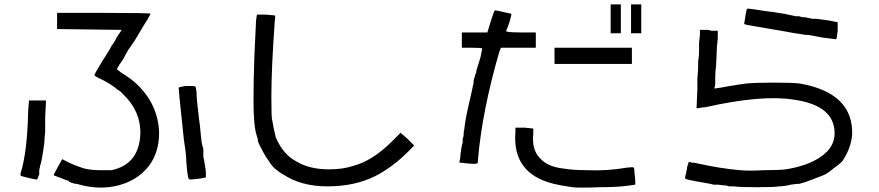

<svg xmlns="http://www.w3.org/2000/svg" viewBox="-20 -817 4040 882"><path d="M113.3 -355.5H191.4L187.5 -277.3Q187.5 -246.1 187.5 -210.9Q183.6 -175.8 183.6 -160.2Q171.9 -74.2 164.1 -54.7Q164.1 -50.8 160.2 -35.2V-23.4V-15.6Q152.3 7.8 148.4 7.8Q144.5 7.8 109.4 0Q74.2 -7.8 74.2 -11.7Q74.2 -15.6 74.2 -19.5Q105.5 -117.2 109.4 -308.6ZM832 -421.9Q839.8 -421.9 851.6 -421.9H863.3Q875 -421.9 878.9 -418Q878.9 -414.1 882.8 -394.5Q882.8 -359.4 894.5 -269.5Q898.4 -246.1 902.3 -199.2L906.2 -164.1Q910.2 -144.5 914.1 -132.8Q914.1 -121.1 914.1 -97.7L918 -78.1L921.9 -54.7Q925.8 -35.2 925.8 -19.5Q925.8 -3.9 925.8 -3.9Q925.8 0 894.5 3.9Q859.4 7.8 855.5 7.8Q843.8 7.8 843.8 -7.8Q839.8 -19.5 835.9 -74.2Q835.9 -93.8 832 -125L828.1 -152.3L824.2 -179.7Q808.6 -335.9 804.7 -367.2Q800.8 -414.1 800.8 -414.1Q804.7 -418 832 -421.9ZM242.2 -757.8H457Q671.9 -757.8 671.9 -753.9Q660.2 -730.5 644.5 -707Q621.1 -668 597.7 -628.9Q574.2 -593.8 570.3 -589.8Q558.6 -570.3 546.9 -546.9Q535.2 -531.2 535.2 -527.3Q531.2 -527.3 531.2 -523.4L527.3 -519.5V-515.6L523.4 -511.7Q515.6 -500 519.5 -496.1Q527.3 -492.2 535.2 -484.4Q585.9 -453.1 609.4 -429.7Q707 -335.9 710.9 -207Q710.9 -117.2 664.1 -54.7Q605.5 19.5 503.9 39.1Q421.9 54.7 332 27.3H324.2L312.5 23.4Q304.7 23.4 304.7 19.5H296.9V15.6Q293 11.7 289.1 11.7Q285.2 11.7 257.8 0Q226.6 -11.7 226.6 -11.7Q226.6 -15.6 246.1 -50.8Q265.6 -85.9 265.6 -85.9Q265.6 -85.9 281.2 -78.1Q316.4 -58.6 367.2 -43Q398.4 -35.2 441.4 -35.2Q488.3 -35.2 492.2 -35.2Q621.1 -62.5 625 -207Q625 -304.7 550.8 -378.9L543 -386.7L535.2 -394.5Q527.3 -402.3 523.4 -402.3Q492.2 -429.7 445.3 -453.1Q410.2 -468.8 414.1 -472.7Q414.1 -476.6 449.2 -535.2Q464.8 -558.6 476.6 -578.1Q488.3 -597.7 488.3 -597.7Q488.3 -601.6 500 -617.2Q503.9 -621.1 507.8 -628.9L515.6 -644.5L539.1 -679.7L242.2 -683.6Z M1160.2 -750H1199.2L1242.2 -746.1Q1246.1 -746.1 1242.2 -718.8Q1226.6 -503.9 1226.6 -371.1Q1226.6 -269.5 1230.5 -265.6Q1234.4 -246.1 1238.3 -222.7Q1246.1 -191.4 1246.1 -187.5Q1281.2 -105.5 1343.8 -74.2Q1402.3 -39.1 1492.2 -39.1Q1554.7 -39.1 1601.6 -54.7Q1691.4 -78.1 1781.2 -168L1820.3 -207L1851.6 -179.7L1882.8 -148.4L1855.5 -121.1Q1781.2 -46.9 1703.1 -7.8Q1609.4 39.1 1484.4 39.1Q1363.3 39.1 1281.2 -15.6Q1265.6 -23.4 1242.2 -43Q1222.7 -62.5 1214.8 -78.1Q1199.2 -97.7 1183.6 -128.9Q1168 -156.2 1164.1 -171.9V-179.7Q1160.2 -187.5 1160.2 -191.4Q1144.5 -234.4 1144.5 -355.5Q1144.5 -437.5 1148.4 -554.7Q1152.3 -652.3 1156.2 -722.7Z M2347.7 -230.5H2390.6Q2429.7 -226.6 2429.7 -226.6Q2429.7 -226.6 2429.7 -203.1Q2421.9 -128.9 2460.9 -89.8Q2496.1 -50.8 2566.4 -43Q2613.3 -35.2 2675.8 -35.2Q2769.5 -31.2 2859.4 -46.9Q2890.6 -50.8 2890.6 -46.9Q2894.5 -46.9 2894.5 -23.4Q2898.4 3.9 2898.4 19.5V31.2L2871.1 35.2Q2820.3 43 2734.4 43Q2644.5 46.9 2609.4 43Q2554.7 35.2 2523.4 27.3Q2332 -19.5 2347.7 -210.9ZM2527.3 -597.7H2882.8V-562.5V-523.4H2527.3ZM2253.9 -769.5Q2257.8 -769.5 2293 -761.7Q2328.1 -753.9 2328.1 -753.9Q2332 -753.9 2320.3 -714.8Q2308.6 -679.7 2304.7 -675.8Q2300.8 -668 2371.1 -668H2441.4V-597.7H2281.2L2273.4 -578.1Q2195.3 -308.6 2175.8 -85.9Q2175.8 -66.4 2171.9 -66.4Q2164.1 -62.5 2125 -66.4L2089.8 -70.3L2093.8 -89.8Q2097.7 -136.7 2105.5 -164.1V-179.7L2109.4 -191.4Q2109.4 -210.9 2113.3 -226.6Q2117.2 -269.5 2136.7 -351.6Q2144.5 -382.8 2152.3 -421.9Q2156.2 -433.6 2156.2 -449.2Q2160.2 -464.8 2164.1 -476.6L2168 -484.4V-492.2Q2171.9 -503.9 2171.9 -503.9Q2175.8 -515.6 2187.5 -554.7Q2195.3 -593.8 2195.3 -593.8Q2195.3 -597.7 2148.4 -597.7H2101.6V-668H2218.8L2234.4 -718.8Q2250 -769.5 2253.9 -769.5ZM2878.9 -796.9H2925.8V-664.1H2878.9ZM2785.2 -796.9H2832V-664.1H2785.2Z M3183.6 -457Q3187.5 -488.3 3187.5 -539.1Q3191.4 -558.6 3191.4 -582V-601.6V-621.1Q3195.3 -656.2 3195.3 -656.2V-679.7H3230.5Q3238.3 -679.7 3246.1 -675.8H3257.8Q3269.5 -675.8 3277.3 -675.8V-640.6Q3273.4 -605.5 3273.4 -601.6Q3273.4 -593.8 3269.5 -515.6Q3265.6 -488.3 3265.6 -460.9Q3265.6 -437.5 3265.6 -429.7L3261.7 -410.2Q3293 -414.1 3332 -421.9Q3378.9 -429.7 3410.2 -433.6Q3457 -437.5 3535.2 -437.5Q3617.2 -437.5 3652.3 -433.6Q3902.3 -390.6 3894.5 -195.3Q3886.7 -128.9 3847.7 -74.2Q3835.9 -62.5 3808.6 -43Q3781.2 -19.5 3761.7 -11.7Q3742.2 -3.9 3710.9 7.8L3679.7 19.5Q3668 23.4 3652.3 27.3Q3640.6 27.3 3613.3 31.2Q3582 39.1 3558.6 39.1Q3539.1 43 3457 43Q3375 43 3351.6 39.1Q3339.8 39.1 3328.1 39.1Q3316.4 35.2 3316.4 35.2Q3308.6 35.2 3277.3 31.2H3265.6H3257.8Q3242.2 27.3 3242.2 27.3Q3218.8 23.4 3175.8 15.6Q3132.8 7.8 3128.9 3.9Q3125 3.9 3128.9 -11.7Q3132.8 -19.5 3132.8 -31.2Q3136.7 -39.1 3136.7 -50.8L3144.5 -74.2Q3144.5 -74.2 3156.2 -70.3Q3168 -70.3 3183.6 -66.4Q3289.1 -43 3378.9 -35.2Q3421.9 -31.2 3488.3 -35.2Q3558.6 -35.2 3589.8 -39.1Q3687.5 -54.7 3746.1 -93.8Q3824.2 -144.5 3812.5 -226.6Q3796.9 -335.9 3625 -359.4Q3480.5 -382.8 3218.8 -324.2Q3203.1 -324.2 3191.4 -320.3Q3183.6 -320.3 3179.7 -320.3Q3179.7 -320.3 3183.6 -406.2Q3183.6 -414.1 3183.6 -457ZM3418 -777.3Q3425.8 -777.3 3500 -765.6Q3539.1 -761.7 3554.7 -757.8Q3578.1 -753.9 3582 -753.9Q3597.7 -750 3636.7 -742.2H3652.3L3664.1 -738.3Q3683.6 -738.3 3691.4 -734.4Q3699.2 -734.4 3710.9 -730.5H3722.7Q3726.6 -730.5 3730.5 -730.5Q3757.8 -726.6 3789.1 -722.7Q3828.1 -714.8 3828.1 -714.8Q3828.1 -710.9 3828.1 -675.8Q3824.2 -636.7 3820.3 -636.7Q3820.3 -636.7 3757.8 -644.5Q3718.8 -652.3 3695.3 -656.2Q3675.8 -656.2 3660.2 -660.2Q3628.9 -664.1 3589.8 -671.9Q3570.3 -675.8 3453.1 -695.3Q3402.3 -703.1 3398.4 -707Q3398.4 -707 3402.3 -730.5Q3406.2 -761.7 3410.2 -773.4Q3410.2 -777.3 3418 -777.3Z"/></svg>

Font: 和音 by 宁静之雨，公众号njzyshare
Style: Regular
Weight: 400
Designer: Steve Matteson
Foundry: Ascender Corporation
Version: Version 6.00;June 8, 2018;FontCreator 11.0.0.2388 32-bit